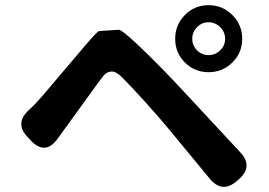

<svg xmlns="http://www.w3.org/2000/svg" viewBox="-20 -762 1040 742"><path d="M896 -63Q839 -13 791 -71L635 -260Q543 -370 452 -463Q428 -487 410 -485.5Q392 -484 381 -470.5Q370 -457 349 -428L202 -225Q155 -161 100 -218L88 -231Q35 -285 91 -336Q118 -361 141 -388L310 -587Q356 -641 363 -642Q401 -645 439 -647Q449 -648 506 -595Q597 -510 710 -387L908 -174Q960 -119 903 -69ZM786 -483Q732 -483 694.5 -520.5Q657 -558 657 -612Q657 -666 694.5 -704Q732 -742 786 -742Q840 -742 878 -704Q916 -666 916 -612Q916 -558 878 -520.5Q840 -483 786 -483ZM786 -549Q812 -549 831 -567.5Q850 -586 850 -612Q850 -638 831 -657Q812 -676 786 -676Q760 -676 741.5 -657Q723 -638 723 -612Q723 -586 741.5 -567.5Q760 -549 786 -549Z"/></svg>

Font: Resource Han Rounded KR
Style: Bold
Weight: 700
Designer: Cyano Hao (round all glyphs); Ryoko NISHIZUKA 西塚涼子 (kana, bopomofo & ideographs); Paul D. Hunt (Latin, Greek & Cyrillic)
Foundry: Cyano Hao
Version: 0.990